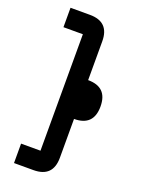

<svg xmlns="http://www.w3.org/2000/svg" viewBox="-182 -956 863 1162"><g transform="rotate(20 250.0 -375.0)"><path d="M187.5 125H62.5V0H187.5V-750H62.5V-875H187.5Q312.5 -875 312.5 -750V-500Q437.5 -500 437.5 -375Q437.5 -250 312.5 -250V0Q312.5 125 187.5 125Z"/></g></svg>

Font: Oldtimer
Style: Regular
Weight: 400
Designer: GGBotNet
Foundry: GGBotNet
Version: 1.00